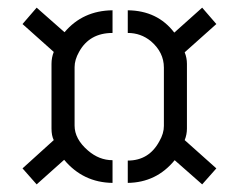

<svg xmlns="http://www.w3.org/2000/svg" viewBox="-20 -609 637 504"><path d="M39.1 -167 121.1 -241.2Q115.2 -252.9 115.2 -271.5V-441.4Q115.2 -458 121.1 -472.7L39.1 -545.9L76.2 -588.9L149.4 -524.4Q197.3 -581.1 275.4 -582V-522.5Q214.8 -522.5 187.5 -472.7Q175.8 -452.1 175.8 -432.6V-279.3Q175.8 -244.1 210.9 -213.9Q240.2 -188.5 275.4 -188.5V-128.9Q198.2 -129.9 148.4 -189.5L76.2 -125ZM315.4 -128.9V-187.5Q371.1 -187.5 398.4 -238.3Q410.2 -258.8 410.2 -278.3V-431.6Q410.2 -471.7 376 -501Q349.6 -522.5 315.4 -522.5V-582Q393.6 -581.1 437.5 -523.4L510.7 -588.9L547.9 -545.9L464.8 -471.7Q470.7 -457 470.7 -441.4V-271.5Q470.7 -255.9 464.8 -241.2L547.9 -167L510.7 -125L438.5 -188.5Q390.6 -129.9 315.4 -128.9Z"/></svg>

Font: Post No Bills Jaffna Medium
Style: Regular
Weight: 500
Designer: Kosala Senevirathne, Siva Puranthara, Lasantha Premarathna, Tharique Azeez
Foundry: Mooniak
Version: Version 1.220 ; ttfautohint (v1.6)